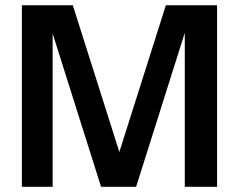

<svg xmlns="http://www.w3.org/2000/svg" viewBox="-20 -717 918 737"><path d="M182.1 -588.2 367.9 0H502.5L689.3 -591V0H813.2V-696.9H616.7L438.1 -133.6L259.5 -696.9H64V0H182.1Z"/></svg>

Font: Diatome Semibold
Style: Regular
Weight: 600
Designer: 15.100.17
Foundry: 15.100.17
Version: Version 1.005;Fontself Maker 3.5.8